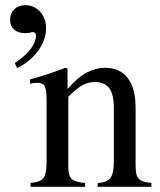

<svg xmlns="http://www.w3.org/2000/svg" viewBox="-20 -722 617 742"><path d="M37 -478Q119 -534 119 -585Q119 -598 105 -598H103Q102 -598 98 -596Q93 -595 88 -594.5Q83 -594 78 -594Q50 -594 34.5 -607.5Q19 -621 19 -645Q19 -671 35.5 -686.5Q52 -702 78 -702Q112 -702 135 -676.5Q158 -651 158 -613Q158 -568 127.5 -526Q97 -484 46 -459ZM357 0 358 -15Q377 -16 389 -21Q401 -26 408 -36.5Q415 -47 417.5 -63.5Q420 -80 420 -105V-304Q420 -358 402 -381.5Q384 -405 347 -405Q322 -405 300 -393.5Q278 -382 244 -348V-72Q244 -43 257.5 -30.5Q271 -18 309 -15V0H98V-15Q136 -18 148 -34Q160 -50 160 -94V-337Q160 -374 153 -388Q146 -402 125 -402Q117 -402 109 -401Q101 -400 96 -398V-415Q117 -421 134 -426Q151 -431 167 -436.5Q183 -442 199 -447.5Q215 -453 233 -460L241 -457V-379H242Q281 -424 316 -442Q351 -460 386 -460Q443 -460 473.5 -420.5Q504 -381 504 -306V-85Q504 -65 506.5 -52Q509 -39 516 -31.5Q523 -24 535 -20.5Q547 -17 565 -15V0Z"/></svg>

Font: STIXGeneralUnicodeRegular
Style: Regular
Weight: 400
Designer: MicroPress Inc., with final additions and corrections provided by Coen Hoffman, Elsevier (retired)
Version: Version 1.1.0